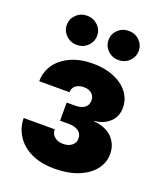

<svg xmlns="http://www.w3.org/2000/svg" viewBox="-142 -857 811 957"><g transform="rotate(20 263.5 -379.0)"><path d="M261.7 7.8Q187 7.8 135.7 -17.3Q84.5 -42.5 57.9 -84.7Q31.2 -127 31.2 -177.2H195.8Q195.8 -152.3 213.4 -137.7Q231 -123 259.3 -123Q288.6 -123 305.7 -137.5Q322.8 -151.9 322.8 -173.8Q322.8 -199.2 304 -212.9Q285.2 -226.6 251.5 -226.6H206.1V-322.8H251.5Q282.2 -322.8 300.5 -335.9Q318.8 -349.1 318.8 -374.5Q318.8 -396.5 303.5 -410.4Q288.1 -424.3 261.7 -424.3Q234.9 -424.3 218.5 -411.6Q202.1 -398.9 201.7 -376H41Q41.5 -426.3 69.1 -465.6Q96.7 -504.9 147 -527.6Q197.3 -550.3 264.2 -550.3Q327.6 -550.3 376 -530Q424.3 -509.8 451.4 -474.6Q478.5 -439.5 478.5 -393.6Q478.5 -346.2 446.5 -316.9Q414.6 -287.6 365.2 -283.7V-281.7Q431.2 -275.9 464.4 -240.7Q497.6 -205.6 497.6 -156.2Q497.6 -108.4 467.8 -71.3Q438 -34.2 384.8 -13.2Q331.5 7.8 261.7 7.8ZM375.5 -609.9Q342.3 -609.9 318.8 -632.6Q295.4 -655.3 295.4 -687.5Q295.4 -719.7 318.8 -742.2Q342.3 -764.6 375.5 -764.6Q409.2 -764.6 432.4 -742.2Q455.6 -719.7 455.6 -687.5Q455.6 -655.3 432.4 -632.6Q409.2 -609.9 375.5 -609.9ZM154.8 -609.9Q121.1 -609.9 97.7 -632.6Q74.2 -655.3 74.2 -687.5Q74.2 -719.7 97.7 -742.2Q121.1 -764.6 154.8 -764.6Q188 -764.6 211.4 -742.2Q234.9 -719.7 234.9 -687.5Q234.9 -655.3 211.4 -632.6Q188 -609.9 154.8 -609.9Z"/></g></svg>

Font: Inter 16pt ExtraBold
Style: Regular
Weight: 800
Version: Version 4.001;git-66647c0bb